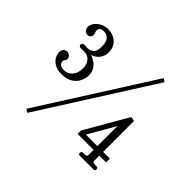

<svg xmlns="http://www.w3.org/2000/svg" viewBox="-180 -1012 1298 1298"><g transform="rotate(45 469.0 -363.0)"><path d="M731 -757 221 46 197 31 707 -772ZM83 -396Q83 -415 93 -426.5Q103 -438 118 -438Q134 -438 145 -428Q156 -418 156 -404Q156 -396 152.5 -390.5Q149 -385 148 -384Q142 -377 142 -371Q142 -356 153 -344.5Q164 -333 193 -333Q229 -333 252 -361Q275 -389 275 -433Q275 -473 253.5 -496.5Q232 -520 195 -520Q185 -520 179 -519Q173 -518 170 -518Q161 -518 155 -522.5Q149 -527 149 -535Q149 -543 155 -548Q161 -553 170 -553Q175 -553 182.5 -552Q190 -551 199 -551Q221 -551 241 -565.5Q261 -580 261 -629Q261 -673 243 -691.5Q225 -710 200 -710Q158 -710 158 -679Q158 -671 162 -663Q166 -653 166 -645Q166 -632 158 -623Q150 -614 138 -614Q120 -614 109.5 -625.5Q99 -637 99 -656Q99 -673 112.5 -693Q126 -713 151 -727Q176 -741 207 -741Q257 -741 289.5 -711Q322 -681 322 -634Q322 -599 303 -573Q284 -547 249 -535Q290 -522 313.5 -494Q337 -466 337 -429Q337 -403 324.5 -373.5Q312 -344 281 -323Q250 -302 199 -302Q158 -302 132 -317.5Q106 -333 94.5 -355Q83 -377 83 -396ZM674 0Q664 0 664 -15Q664 -29 674 -29H682Q700 -29 707.5 -32Q715 -35 715 -43V-94H562V-126L738 -431L770 -425V-130H835V-94H770V-43Q770 -36 778 -32.5Q786 -29 804 -29H811Q822 -29 822 -15Q822 0 811 0ZM715 -321 605 -130H715Z"/></g></svg>

Font: Shippori Mincho
Style: Regular
Weight: 400
Designer: FONTDASU
Foundry: FONTDASU / Google Inc. / but / Adobe
Version: Version 3.110; ttfautohint (v1.8.3)